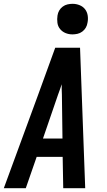

<svg xmlns="http://www.w3.org/2000/svg" viewBox="-39 -985 559 1005"><path d="M-19 0 161 -490 250 -735H380L407 0H292L289 -164H153L96 0ZM186 -260H288L285 -490Q284 -504 284 -517.5Q284 -531 284 -544Q280 -531 275 -517.5Q270 -504 265 -490ZM340 -805Q321 -805 304 -812Q287 -819 275.5 -833Q264 -847 261.5 -866Q259 -885 262 -904Q264 -918 271 -930Q278 -942 289.5 -950.5Q301 -959 314.5 -962Q328 -965 341 -965Q360 -965 377.5 -958Q395 -951 406 -937Q417 -923 420 -904Q423 -885 419 -866Q417 -852 410 -840Q403 -828 391.5 -819.5Q380 -811 366.5 -808Q353 -805 340 -805Z"/></svg>

Font: Iosevka SS18
Style: Bold Italic
Weight: 700
Italic angle: -9°
Monospace: yes
Designer: Belleve Invis
Foundry: Belleve Invis
Version: Version 25.1.1; ttfautohint (v1.8.4)